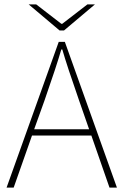

<svg xmlns="http://www.w3.org/2000/svg" viewBox="-20 -850 560 870"><path d="M182.1 -396 134.8 -264.2H383.8L337.9 -396Q284.2 -549.8 262.2 -626H257.8Q235.8 -549.8 182.1 -396ZM9.8 0 246.1 -660.2H273.9L509.8 0H476.1L394 -235.8H125L42 0ZM250 -711.9 109.9 -830.1H144L257.8 -742.2H262.2L376 -830.1H410.2L270 -711.9Z"/></svg>

Font: Source Sans 3 ExtraLight
Style: Regular
Weight: 200
Designer: Paul D. Hunt
Foundry: Adobe
Version: Version 3.052;hotconv 1.1.0;makeotfexe 2.6.0